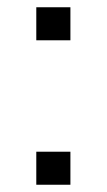

<svg xmlns="http://www.w3.org/2000/svg" viewBox="-20 -509 294 529"><path d="M80 -398V-489H174V-398ZM80 0V-91H174V0Z"/></svg>

Font: Nunito Sans 10pt SemiExpanded Light
Style: Regular
Weight: 300
Width: 6
Designer: Vernon Adams
Foundry: Vernon Adams
Version: Version 3.101;gftools[0.9.27]